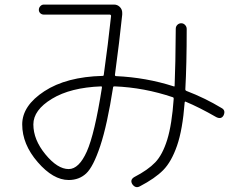

<svg xmlns="http://www.w3.org/2000/svg" viewBox="-20 -755 1040 823"><path d="M414.1 -384.8Q282.2 -379.9 202.6 -331.5Q123 -283.2 123 -221.7Q123 -156.2 174.8 -93.3Q226.6 -30.3 274.4 -30.3Q318.4 -30.3 352.1 -105.5Q385.7 -180.7 417 -379.9Q417 -384.8 414.1 -384.8ZM274.4 16.6Q208 16.6 141.6 -60.1Q75.2 -136.7 75.2 -221.7Q75.2 -301.8 169.9 -363.8Q264.6 -425.8 419.9 -429.7Q424.8 -429.7 424.8 -434.6Q443.4 -567.4 456.1 -686.5Q456.1 -691.4 451.2 -692.4H168Q159.2 -692.4 152.8 -698.2Q146.5 -704.1 146.5 -712.9Q146.5 -721.7 152.8 -728.5Q159.2 -735.4 168 -735.4H468.8Q483.4 -735.4 493.7 -725.1Q503.9 -714.8 503.9 -700.2V-692.4Q492.2 -579.1 472.7 -434.6Q472.7 -428.7 477.5 -428.7Q606.4 -422.9 724.6 -384.8Q728.5 -382.8 728.5 -387.7Q732.4 -476.6 733.4 -631.8Q733.4 -641.6 740.2 -648.4Q747.1 -655.3 756.8 -655.3Q766.6 -655.3 773.4 -647.9Q780.3 -640.6 780.3 -630.9Q780.3 -477.5 774.4 -372.1Q774.4 -367.2 779.3 -365.2Q858.4 -335 929.7 -292Q948.2 -282.2 938.5 -260.7Q928.7 -242.2 907.2 -252.9Q834 -294.9 775.4 -319.3Q774.4 -320.3 772.9 -318.8Q771.5 -317.4 771.5 -315.4Q762.7 -199.2 738.8 -130.4Q714.8 -61.5 679.7 -25.9Q644.5 9.8 579.1 43.9Q560.5 53.7 546.9 34.2Q536.1 15.6 555.7 3.9Q614.3 -26.4 645.5 -59.1Q676.8 -91.8 696.8 -156.2Q716.8 -220.7 724.6 -332Q724.6 -336.9 721.7 -337.9Q597.7 -379.9 470.7 -384.8Q464.8 -384.8 464.8 -380.9Q439.5 -218.8 409.7 -129.4Q379.9 -40 349.6 -11.7Q319.3 16.6 274.4 16.6Z"/></svg>

Font: Rounded-L Mgen+ 1mn light
Style: Regular
Weight: 200
Designer: [Source Han Sans]
Ryoko NISHIZUKA  (kana & ideographs); Paul D. Hunt (Latin, Greek & Cyrillic); Wenlong ZHANG  (bopomofo
Version: Version 1.059.20150602